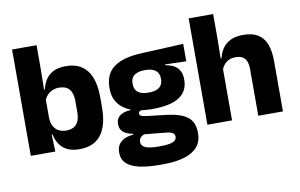

<svg xmlns="http://www.w3.org/2000/svg" viewBox="-85 -821 1832 1174"><g transform="rotate(-10 831.5 -234.0)"><path d="M351.7 11.7Q307.5 11.7 277.4 -2.9Q247.3 -17.5 229.4 -44.2Q211.6 -70.8 204 -106.4H164.5L201 -209.4Q202 -179.2 213.1 -158Q224.2 -136.9 244.5 -125.8Q264.8 -114.7 292.6 -114.7Q334.3 -114.7 355.8 -139.5Q377.3 -164.2 377.3 -213.5V-283.1Q377.3 -332.2 356.1 -356.5Q334.9 -380.8 293 -380.8Q269.3 -380.8 250.1 -372Q230.9 -363.2 217.7 -348.2Q204.4 -333.3 198.5 -314.5L163.8 -385H206Q213.5 -418.1 230.5 -444.9Q247.6 -471.7 278.3 -487.4Q309.1 -503.1 356.7 -503.1Q442.5 -503.1 486.8 -446.7Q531.2 -390.3 531.2 -278.2V-218.1Q531.2 -104.7 486.6 -46.5Q442 11.7 351.7 11.7ZM50.9 0V-660.3H203V-513.7L200.5 -356.1L201 -342.6V-154.2L198.5 -124.3L203.2 0Z M833.8 -152.9Q715.4 -152.9 656.1 -197.1Q596.7 -241.2 596.7 -320.6V-327.2Q596.7 -381.2 620.8 -418.4Q644.9 -455.6 695.5 -476.2Q746.1 -496.7 825 -500.3L1087.4 -512.6V-404.4L956.9 -408V-402.8Q990.5 -397.4 1012.3 -384.3Q1034.2 -371.1 1044.9 -349.7Q1055.6 -328.3 1055.6 -297.7V-294Q1055.6 -225.3 1001.4 -189.1Q947.2 -152.9 833.8 -152.9ZM826.3 79.5H841.6Q877.4 79.5 899.6 75.1Q921.8 70.6 932.3 61.6Q942.9 52.6 942.9 39.2V38Q942.9 20.5 928.2 13Q913.5 5.5 884 2.9L738.8 -11.3L772.3 -13.4Q757.7 -10.8 746.8 -5Q735.9 0.8 729.8 9.9Q723.7 19 723.7 31.9V32.9Q723.7 48.2 734.6 58.7Q745.5 69.2 768.3 74.4Q791 79.5 826.3 79.5ZM818.9 191.3Q744.8 191.3 692.7 179.7Q640.6 168.1 613.5 142.6Q586.4 117 586.4 75.2V73.2Q586.4 44.7 599 25.2Q611.6 5.7 635 -5.4Q658.5 -16.4 690.2 -19V-24Q651.6 -31.2 630.7 -48.6Q609.8 -66 609.8 -97.4V-98.2Q609.8 -120.7 620.2 -136Q630.6 -151.3 650.7 -159.8Q670.7 -168.2 699.5 -169.3V-186.2L812.6 -157.7L779.3 -158.2Q762 -158 754.7 -153.5Q747.5 -148.9 747.5 -140.1V-139.6Q747.5 -128.4 759.2 -123.8Q770.9 -119.1 797.3 -116L913.9 -102.3Q999.1 -92.4 1040.5 -60.5Q1081.9 -28.6 1081.9 38.3V41.5Q1081.9 92.7 1053.2 125.8Q1024.6 159 970.2 175.1Q915.8 191.3 838.2 191.3ZM828.8 -255.9Q858.6 -255.9 877.9 -263.6Q897.2 -271.4 906.9 -286.6Q916.6 -301.8 916.6 -323.5V-327.8Q916.6 -349.4 906.9 -364.4Q897.3 -379.5 878.2 -387.3Q859 -395.2 829.2 -395.2H828.5Q798.1 -395.2 778.6 -387.1Q759 -379 749.7 -364.1Q740.4 -349.1 740.4 -327.7V-323.5Q740.4 -301.8 750.1 -286.6Q759.8 -271.4 779.4 -263.6Q799 -255.9 828.8 -255.9Z M1463.3 0V-288.8Q1463.3 -315.9 1456.4 -335.6Q1449.4 -355.4 1433.1 -366Q1416.8 -376.7 1388 -376.7Q1364.4 -376.7 1346.4 -368.2Q1328.5 -359.8 1316.7 -345.6Q1304.9 -331.4 1298.6 -313.5L1267.6 -385H1302.9Q1310.7 -418.5 1328.6 -445.1Q1346.6 -471.7 1378.2 -487.4Q1409.8 -503.1 1457.9 -503.1Q1512.9 -503.1 1547.9 -481.9Q1582.9 -460.7 1599.6 -418.7Q1616.4 -376.6 1616.4 -313.3V0ZM1147.4 0V-660.3H1299.5V-513.3L1297 -351.4L1300.4 -339.5V0Z"/></g></svg>

Font: Anek Gujarati Medium
Style: Regular
Weight: 500
Designer: Mrunmayee Ghaisas (Gujarati), Yesha Goshar (Latin)
Foundry: Ek Type
Version: Version 1.003